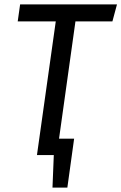

<svg xmlns="http://www.w3.org/2000/svg" viewBox="-20 -709 555 878"><path d="M515 -689 494 -611H325L250 -75H319L288 149H220L226 0H149L235 -611H61L72 -689Z"/></svg>

Font: Fira Sans Condensed
Style: Italic
Weight: 400
Width: 3
Italic angle: -8°
Designer: bBox Type GmbH & Carrois Corporate GbR & Edenspiekermann AG
Foundry: bBox Type GmbH & Carrois Corporate GbR & Edenspiekermann AG
Version: Version 4.301